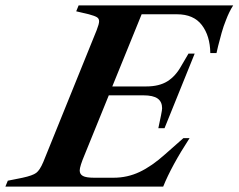

<svg xmlns="http://www.w3.org/2000/svg" viewBox="-80 -693 886 713"><path d="M-51 -22 4 -33Q41 -41 54.5 -51Q68 -61 81 -92L279 -581Q288 -604 288 -614Q288 -624 280 -629Q272 -634 250 -640L203 -651L212 -673H786Q771 -650 759 -618Q750 -596 743 -571Q736 -546 730 -522L724 -496H701Q700 -560 669.5 -600Q639 -640 577 -640H446L337 -372H463Q511 -372 541.5 -391Q572 -410 593 -448L620 -494H643L531 -217H508L518 -265Q522 -285 522 -291Q522 -315 505.5 -327Q489 -339 452 -339H324L235 -120Q216 -75 216 -60Q216 -46 228 -39.5Q240 -33 269 -33H342Q393 -33 438.5 -54.5Q484 -76 533 -120L601 -180H624Q557 -77 526 0H-60Z"/></svg>

Font: Ibarra Real Nova
Style: Bold Italic
Weight: 700
Italic angle: -22°
Designer: Jose Maria Ribagorda & Octavio Pardo
Foundry: Octavio Pardo
Version: Version 1.014